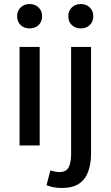

<svg xmlns="http://www.w3.org/2000/svg" viewBox="-20 -722 549 953"><path d="M77 0V-489H177V0ZM127 -581Q100 -581 82.5 -597.5Q65 -614 65 -642Q65 -668 82.5 -685Q100 -702 127 -702Q154 -702 171.5 -685Q189 -668 189 -642Q189 -614 171.5 -597.5Q154 -581 127 -581ZM287 211Q263 211 244 207Q225 203 211 197L230 124Q240 127 251.5 129.5Q263 132 275 132Q309 132 321 108Q333 84 333 41V-489H432V40Q432 90 418 129Q404 168 372.5 189.5Q341 211 287 211ZM381 -581Q354 -581 336.5 -597.5Q319 -614 319 -642Q319 -668 336.5 -685Q354 -702 381 -702Q408 -702 425.5 -685Q443 -668 443 -642Q443 -614 425.5 -597.5Q408 -581 381 -581Z"/></svg>

Font: Mada Medium
Style: Regular
Weight: 500
Designer: Khaled Hosny
Version: Version 1.5